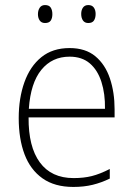

<svg xmlns="http://www.w3.org/2000/svg" viewBox="-20 -729 527 759"><path d="M255 -539Q318 -539 357 -506.5Q396 -474 414.5 -419Q433 -364 433 -297V-265H93Q92 -149 137.5 -87Q183 -25 271 -25Q311 -25 343 -33Q375 -41 414 -61V-23Q381 -7 346.5 1.5Q312 10 270 10Q196 10 148 -24Q100 -58 77 -119Q54 -180 54 -262Q54 -341 76.5 -404Q99 -467 143.5 -503Q188 -539 255 -539ZM255 -505Q186 -505 143.5 -453Q101 -401 94 -299H395Q396 -358 381 -405Q366 -452 335 -478.5Q304 -505 255 -505ZM130 -673Q130 -688 137 -698.5Q144 -709 158 -709Q174 -709 180.5 -699Q187 -689 187 -673Q187 -657 180.5 -647.5Q174 -638 158 -638Q144 -638 137 -648Q130 -658 130 -673ZM301 -674Q301 -689 308 -699Q315 -709 329 -709Q344 -709 351 -699Q358 -689 358 -674Q358 -658 351.5 -648Q345 -638 329 -638Q315 -638 308 -648Q301 -658 301 -674Z"/></svg>

Font: Noto Sans Sinhala SemiCondensed ExtraLight
Style: Regular
Weight: 200
Width: 4
Designer: Jelle Bosma - Monotype Design Team
Foundry: Monotype Imaging Inc.
Version: Version 2.006; ttfautohint (v1.8.4.7-5d5b)